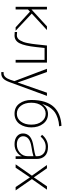

<svg xmlns="http://www.w3.org/2000/svg" viewBox="1014 -1787 1003 3071"><g transform="rotate(90 1515.5 -251.5)"><path d="M88.9 0V-501H131.8V-253.9L401.4 -501H460.9L197.3 -257.8L471.7 0H417L166 -229.5L131.8 -197.3V0Z M492.2 -23.4Q525.4 -19.5 543 -19.5Q569.3 -19.5 590.3 -32.7Q611.3 -45.9 626 -71.8Q640.6 -97.7 650.9 -124.5Q661.1 -151.4 668.9 -191.9Q676.8 -232.4 680.7 -259.8Q684.6 -287.1 689.5 -329.1L708 -501H981.4V0H937.5V-462.9H747.1L732.4 -325.2Q712.9 -143.6 671.9 -63Q630.9 17.6 546.9 17.6Q518.6 17.6 492.2 14.6Z M1080.1 -501H1131.8L1254.9 -160.2Q1262.7 -136.7 1277.3 -94.7Q1292 -52.7 1297.9 -35.2H1300.8Q1339.8 -147.5 1344.7 -162.1L1462.9 -501H1513.7L1293.9 96.7Q1267.6 168.9 1234.9 199.2Q1202.1 229.5 1157.2 229.5H1132.8V192.4H1150.4Q1218.8 192.4 1255.9 85L1277.3 19.5Z M1579.1 -250Q1579.1 -493.2 1693.4 -614.3Q1799.8 -723.6 1992.2 -733.4L2000 -696.3Q1928.7 -692.4 1871.1 -672.9Q1813.5 -653.3 1779.3 -629.9Q1745.1 -606.4 1716.8 -570.3Q1688.5 -534.2 1676.8 -510.3Q1665 -486.3 1652.3 -453.1L1644.5 -423.8Q1668.9 -466.8 1710 -492.2Q1751 -517.6 1802.7 -517.6Q1899.4 -517.6 1958.5 -441.4Q2017.6 -365.2 2017.6 -250Q2017.6 -198.2 2004.4 -151.4Q1991.2 -104.5 1965.3 -66.4Q1939.5 -28.3 1896.5 -5.4Q1853.5 17.6 1798.8 17.6Q1692.4 17.6 1635.7 -61Q1579.1 -139.6 1579.1 -250ZM1623 -250Q1623 -148.4 1671.9 -84Q1720.7 -19.5 1798.8 -19.5Q1876 -19.5 1924.8 -84Q1973.6 -148.4 1973.6 -250Q1973.6 -353.5 1923.8 -417Q1874 -480.5 1798.8 -480.5Q1723.6 -480.5 1673.3 -417.5Q1623 -354.5 1623 -250Z M2159.2 -119.1Q2159.2 -78.1 2193.8 -48.8Q2228.5 -19.5 2291 -19.5Q2367.2 -19.5 2422.9 -68.8Q2478.5 -118.2 2478.5 -195.3V-285.2Q2430.7 -268.6 2324.2 -252Q2159.2 -225.6 2159.2 -119.1ZM2114.3 -117.2Q2114.3 -184.6 2163.6 -227.1Q2212.9 -269.5 2323.2 -286.1Q2433.6 -302.7 2478.5 -321.3V-347.7Q2478.5 -406.2 2439 -443.8Q2399.4 -481.4 2328.1 -481.4Q2281.2 -481.4 2238.3 -459.5Q2195.3 -437.5 2166 -399.4L2135.7 -421.9Q2167 -463.9 2217.8 -490.7Q2268.6 -517.6 2327.1 -517.6Q2426.8 -517.6 2474.6 -467.8Q2522.5 -418 2522.5 -335.9V0H2479.5V-99.6Q2461.9 -52.7 2409.2 -17.6Q2356.4 17.6 2287.1 17.6Q2207 17.6 2160.6 -20.5Q2114.3 -58.6 2114.3 -117.2Z M2608.4 0 2790 -260.7 2619.1 -501H2671.9L2773.4 -355.5Q2783.2 -341.8 2797.4 -320.8Q2811.5 -299.8 2816.4 -293H2818.4Q2824.2 -303.7 2839.4 -324.7Q2854.5 -345.7 2860.4 -355.5L2960 -501H3013.7L2844.7 -260.7L3025.4 0H2971.7L2859.4 -166Q2847.7 -181.6 2818.4 -227.5H2816.4Q2809.6 -216.8 2795.4 -196.8Q2781.2 -176.8 2774.4 -166L2662.1 0Z"/></g></svg>

Font: Gothic A1 ExtraLight
Style: Regular
Weight: 275
Designer: HanYang I&C Co.,Ltd.
Foundry: HanYang I&C Co.,Ltd.
Version: Version 2.50